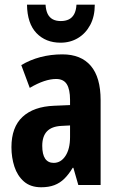

<svg xmlns="http://www.w3.org/2000/svg" viewBox="-20 -789 504 819"><path d="M246.1 -557.1Q325.7 -557.1 367.4 -508.1Q409.2 -459 409.2 -361.8V0H314L293 -73.2H290Q273.4 -45.4 254.6 -26.9Q235.8 -8.3 211.9 0.7Q188 9.8 155.8 9.8Q110.4 9.8 82.3 -14.6Q54.2 -39.1 41.5 -78.1Q28.8 -117.2 28.8 -161.1Q28.8 -246.6 76.2 -290.5Q123.5 -334.5 210.9 -337.9L278.8 -340.8V-362.8Q278.8 -407.7 264.9 -429.9Q251 -452.1 219.2 -452.1Q195.8 -452.1 168 -442.9Q140.1 -433.6 106.9 -414.1L70.8 -511.2Q107.9 -533.7 152.3 -545.4Q196.8 -557.1 246.1 -557.1ZM278.8 -253.9 242.2 -252Q200.7 -250 180.4 -228.8Q160.2 -207.5 160.2 -167Q160.2 -130.4 172.6 -112.3Q185.1 -94.2 209 -94.2Q239.7 -94.2 259.3 -124Q278.8 -153.8 278.8 -204.1ZM384.3 -769Q384.3 -719.2 365 -682.9Q345.7 -646.5 312.7 -626.7Q279.8 -606.9 238.3 -606.9Q174.8 -606.9 135.5 -647.9Q96.2 -689 95.2 -769H174.3Q175.8 -745.1 183.3 -729.7Q190.9 -714.4 204.8 -706.8Q218.8 -699.2 239.3 -699.2Q259.3 -699.2 273.7 -706.3Q288.1 -713.4 296.4 -728.8Q304.7 -744.1 306.2 -769Z"/></svg>

Font: Open Sans Condensed
Style: Regular
Weight: 400
Width: 3
Designer: Monotype Design Team
Foundry: Monotype Imaging Inc.
Version: Version 3.000